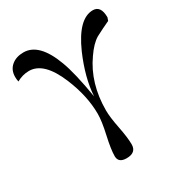

<svg xmlns="http://www.w3.org/2000/svg" viewBox="-169 -587 876 939"><g transform="rotate(-30 269.0 -118.0)"><path d="M537 -407 531 -390Q517 -384 490 -370.5Q463 -357 450 -350Q416 -330 381 -279Q303 -169 303 -16Q303 22 316 87Q329 153 329 190Q329 237 274 237Q228 237 228 199Q228 161 244 90Q260 19 260 -22Q260 -123 214 -234Q157 -372 73 -372Q37 -372 3 -353Q0 -366 0 -380Q0 -419 26.5 -441.5Q53 -464 95 -464Q183 -464 236 -321Q263 -250 287 -105Q293 -206 345 -326Q410 -473 492 -473Q537 -473 537 -407Z"/></g></svg>

Font: GFS Didot
Style: Regular
Weight: 400
Designer: Takis Katsoulidis and George D. Matthiopoulos
Foundry: Takis Katsoulidis and George D. Matthiopoulos
Version: Version 1.0